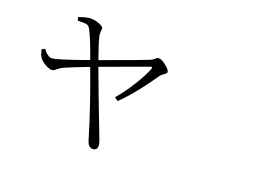

<svg xmlns="http://www.w3.org/2000/svg" viewBox="-100 -951 1699 1189"><g transform="rotate(15 750.0 -357.0)"><path d="M273.4 -711.9 269.5 -733.4Q314.5 -746.1 338.9 -746.1Q369.1 -746.1 399.9 -731.9Q430.7 -717.8 431.6 -705.1Q431.6 -698.2 428.7 -683.1Q425.8 -668 427.7 -653.3Q431.6 -619.1 460 -508.8Q723.6 -579.1 769.5 -593.8Q781.2 -596.7 794.9 -606.9Q808.6 -617.2 815.4 -617.2Q836.9 -617.2 865.2 -589.8Q893.6 -562.5 893.6 -548.8Q893.6 -540 875 -529.8Q856.4 -519.5 850.6 -511.7Q849.6 -510.7 835.9 -494.1Q822.3 -477.5 817.4 -472.2Q812.5 -466.8 798.3 -450.2Q784.2 -433.6 775.9 -424.8Q767.6 -416 752.4 -399.9Q737.3 -383.8 726.1 -372.6Q714.8 -361.3 699.7 -346.7Q684.6 -332 669.9 -319.3Q655.3 -306.6 640.6 -294.9L619.1 -313.5Q672.9 -366.2 719.7 -429.2Q766.6 -492.2 790 -538.1Q794.9 -549.8 793 -552.2Q791 -554.7 781.2 -552.7Q778.3 -551.8 470.7 -468.8Q516.6 -299.8 578.1 -88.9Q599.6 -17.6 599.6 -3.9Q599.6 32.2 570.3 32.2Q537.1 32.2 528.3 -21.5Q486.3 -225.6 421.9 -455.1Q304.7 -421.9 263.7 -407.2Q247.1 -402.3 228 -388.7Q209 -375 199.2 -375Q180.7 -375 153.8 -393.6Q127 -412.1 116.2 -433.6Q108.4 -444.3 102.5 -482.4L123 -491.2Q132.8 -476.6 137.7 -470.2Q142.6 -463.9 154.8 -454.6Q167 -445.3 178.7 -445.3Q207 -442.4 411.1 -496.1Q378.9 -624 353.5 -682.6Q345.7 -701.2 329.6 -705.6Q313.5 -710 273.4 -711.9Z"/></g></svg>

Font: Bpmf Zihi Serif Light
Style: Light
Weight: 300
Foundry: But Ko
Version: Version 1.320